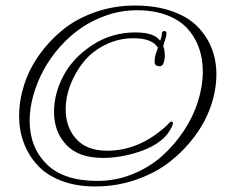

<svg xmlns="http://www.w3.org/2000/svg" viewBox="-20 -665 839 693"><path d="M324 8Q255 8 201.5 -12.5Q148 -33 115.5 -68.5Q83 -104 66 -149Q49 -194 49 -246Q49 -302 67 -358.5Q85 -415 121 -466Q157 -517 206 -557Q255 -597 323 -621Q391 -645 467 -645Q542 -645 599.5 -625Q657 -605 691.5 -570.5Q726 -536 743.5 -492Q761 -448 761 -397Q761 -341 741.5 -283.5Q722 -226 683.5 -174Q645 -122 593.5 -81.5Q542 -41 471.5 -16.5Q401 8 324 8ZM474 -628Q419 -628 367 -610.5Q315 -593 273 -564Q231 -535 196 -495.5Q161 -456 137 -411.5Q113 -367 100 -320Q87 -273 87 -229Q87 -134 148 -73Q209 -12 332 -12Q398 -12 458.5 -36.5Q519 -61 564 -101Q609 -141 643 -192Q677 -243 694.5 -298.5Q712 -354 712 -407Q712 -453 698 -492.5Q684 -532 656 -562.5Q628 -593 581.5 -610.5Q535 -628 474 -628ZM600 -226Q604 -225 604 -221Q604 -213 595.5 -198.5Q587 -184 580 -176Q546 -138 480 -116.5Q414 -95 352 -95Q264 -95 219.5 -142Q175 -189 175 -261Q175 -328 209.5 -392.5Q244 -457 313.5 -502.5Q383 -548 469 -548Q536 -548 558 -518Q564 -532 564 -541Q564 -553 573 -553Q577 -553 579 -551Q581 -549 581 -546Q581 -539 579 -531Q577 -523 573.5 -513.5Q570 -504 569 -499Q575 -485 575 -460Q572 -426 557 -426Q552 -426 548.5 -427Q545 -428 542.5 -430Q540 -432 539 -435Q538 -438 538 -442Q538 -447 538.5 -452.5Q539 -458 540.5 -464Q542 -470 543 -473Q544 -476 547 -484Q550 -492 550 -493Q529 -527 462 -527Q408 -527 360.5 -503.5Q313 -480 282.5 -442.5Q252 -405 234.5 -360Q217 -315 217 -271Q217 -206 255 -163.5Q293 -121 367 -121Q483 -121 582 -212Q595 -228 600 -226Z"/></svg>

Font: Bilbo Swash Caps
Style: Regular
Weight: 400
Designer: Robert E. Leuschke
Foundry: Robert E. Leuschke
Version: Version 1.002